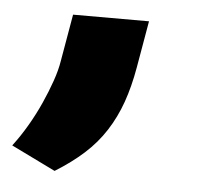

<svg xmlns="http://www.w3.org/2000/svg" viewBox="-80 -194 417 398"><g transform="rotate(5 128.5 5.0)"><path d="M-45 123Q-29 102 -15 78Q-1 54 10 29.5Q21 5 29 -18Q37 -41 40 -60L57 -158H215L198 -60Q191 -20 179.5 12.5Q168 45 150 73Q132 101 106.5 124Q81 147 47 168Z"/></g></svg>

Font: Celebes Black
Style: Italic
Weight: 900
Italic angle: -10°
Designer: Anugrah Pasau
Foundry: Lafontype
Version: Version 1.000; ttfautohint (v1.8.4)